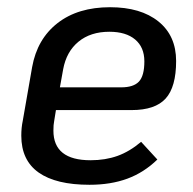

<svg xmlns="http://www.w3.org/2000/svg" viewBox="-20 -501 536 532"><path d="M130 -165Q128 -156 128 -139Q128 -57 231 -57Q272 -57 305.5 -69Q339 -81 371 -108L416 -59Q379 -23 333 -6Q287 11 228 11Q135 11 87 -23Q39 -57 39 -125Q39 -147 43 -166L69 -315Q83 -393 139.5 -437Q196 -481 285 -481Q370 -481 419 -441.5Q468 -402 468 -332Q468 -260 439 -228Q410 -196 345 -196H135ZM155 -309 146 -259H316Q350 -259 365 -275Q380 -291 380 -331Q380 -370 354.5 -391.5Q329 -413 283 -413Q231 -413 197.5 -385.5Q164 -358 155 -309Z"/></svg>

Font: KoHo Medium
Style: Italic
Weight: 500
Italic angle: -10°
Designer: Cadson Demak & Katatrad Team
Foundry: Cadson Demak Co.,Ltd.
Version: Version 1.000